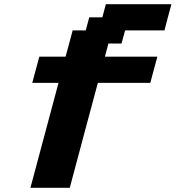

<svg xmlns="http://www.w3.org/2000/svg" viewBox="-20 -895 837 915"><path d="M125 0H312.5Q334.5 -83 379.2 -250Q423.8 -417 446.3 -500H696.3Q701.7 -520.5 712.9 -562.3Q724.1 -604 730 -625H480L496.6 -687.5H559.1L576.2 -750H763.7Q769 -770.5 780 -812.5Q791 -854.5 796.9 -875H484.4L467.8 -812.5H405.3L388.7 -750H326.2Q320.8 -729.5 309.6 -687.7Q298.3 -646 292.5 -625H167.5Q161.6 -604 150.4 -562.3Q139.2 -520.5 133.8 -500H258.8Q236.8 -417 191.9 -250Q147 -83 125 0Z"/></svg>

Font: Faithful 32x
Style: SemiboldOblique
Weight: 400
Foundry: Faithful Resource Pack
Version: Version 1.0; January 27, 2023